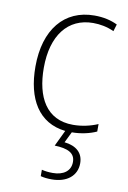

<svg xmlns="http://www.w3.org/2000/svg" viewBox="-88 -592 592 886"><g transform="rotate(10 208.5 -149.5)"><path d="M335 144C335 96 303 67 247 61L272 10C315 10 357 0 387 -14V-49C352 -34 312 -25 271 -25C146 -25 93 -124 93 -261C93 -413 164 -504 282 -504C314 -504 348 -498 380 -483L390 -516C359 -531 324 -539 282 -539C141 -539 54 -434 54 -260C54 -108 115 -5 241 9L205 84C267 86 301 102 301 144C301 187 267 210 218 210C198 210 181 208 166 204V234C180 238 198 240 218 240C289 240 335 203 335 144Z"/></g></svg>

Font: Noto Sans Lao SemiCondensed ExtraLight
Style: Regular
Weight: 200
Width: 4
Designer: Monotype Design Team
Foundry: Monotype Imaging Inc.
Version: Version 2.003